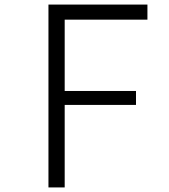

<svg xmlns="http://www.w3.org/2000/svg" viewBox="-20 -820 740 840"><path d="M192 0V-800H625V-734H263V-422H575V-361H263V0Z"/></svg>

Font: Martian Mono ExtraLight
Style: Regular
Weight: 200
Monospace: yes
Designer: Roman Shamin
Foundry: Evil Martians
Version: Version 1.000; ttfautohint (v1.8.4.7-5d5b)